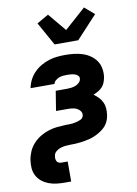

<svg xmlns="http://www.w3.org/2000/svg" viewBox="-105 -853 811 1135"><g transform="rotate(-10 300.0 -285.0)"><path d="M189 215Q164 215 139.5 212Q115 209 93 200.5Q71 192 53 177.5Q35 163 24 142.5Q13 122 11 97.5Q9 73 13 48Q17 22 28 -3Q39 -28 58 -48.5Q77 -69 101.5 -83.5Q126 -98 151.5 -106Q177 -114 203 -116.5Q229 -119 255 -120H257Q264 -120 271.5 -120Q279 -120 286 -120.5Q293 -121 300.5 -122Q308 -123 315.5 -125Q323 -127 330 -129Q337 -131 344.5 -134.5Q352 -138 357 -144.5Q362 -151 363 -159Q365 -168 361 -177Q357 -186 350 -192Q343 -198 335 -202Q327 -206 317 -208Q307 -210 298 -210.5Q289 -211 279 -211H212L231 -329H298Q310 -329 323 -330.5Q336 -332 348.5 -336.5Q361 -341 371.5 -350.5Q382 -360 384 -373Q386 -385 378 -393Q370 -401 359 -404.5Q348 -408 336.5 -409Q325 -410 313 -410Q302 -410 289.5 -409Q277 -408 265.5 -403.5Q254 -399 243.5 -390.5Q233 -382 231 -370H88V-373Q93 -398 105 -421Q117 -444 136 -463Q155 -482 178 -495Q201 -508 225 -515.5Q249 -523 273.5 -525.5Q298 -528 323 -528Q350 -528 376 -525Q402 -522 426.5 -514Q451 -506 472 -491.5Q493 -477 507 -456.5Q521 -436 525.5 -410Q530 -384 526 -357Q523 -342 517.5 -327.5Q512 -313 501 -301Q490 -289 475.5 -281Q461 -273 447 -267Q462 -257 475.5 -243Q489 -229 497 -212Q505 -195 506.5 -175Q508 -155 505 -135Q503 -120 497.5 -105.5Q492 -91 483 -78.5Q474 -66 461.5 -56Q449 -46 435.5 -38Q422 -30 408 -24Q394 -18 379 -14Q364 -10 349.5 -7.5Q335 -5 320 -3Q305 -1 290.5 -0.5Q276 0 261.5 0Q247 0 232 1.5Q217 3 202.5 7.5Q188 12 175 22.5Q162 33 160 48Q158 56 158.5 64.5Q159 73 162.5 80.5Q166 88 173.5 91.5Q181 95 189 95H228V215ZM272 -600 194 -740 264 -780 354 -672 481 -785 539 -735 414 -600Z"/></g></svg>

Font: Iosevka Heavy Extended Oblique
Style: Regular
Weight: 900
Width: 7
Italic angle: -9°
Monospace: yes
Designer: Belleve Invis
Foundry: Belleve Invis
Version: Version 32.5.0; ttfautohint (v1.8.4)